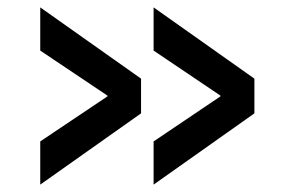

<svg xmlns="http://www.w3.org/2000/svg" viewBox="-20 -550 768 520"><path d="M89 -413V-530L362 -337V-243L89 -50V-167L271 -289V-291ZM396 -413V-530L669 -337V-243L396 -50V-167L577 -289V-291Z"/></svg>

Font: Mplus 1p Bold
Style: Bold
Weight: 700
Version: Version 1.061